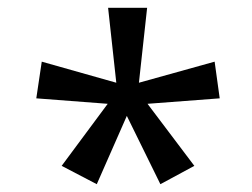

<svg xmlns="http://www.w3.org/2000/svg" viewBox="-20 -765 647 492"><path d="M138 -340 256 -499 73 -513 87 -607 278 -553 257 -745H357L336 -553L530 -607L543 -513L358 -499L478 -340L391 -293L305 -468L228 -293Z"/></svg>

Font: hexlmalayalam05
Style: Book
Weight: 400
Designer: Jelle Bosma - Monotype Design Team
Foundry: Monotype Imaging Inc.
Version: Version 2.003